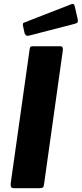

<svg xmlns="http://www.w3.org/2000/svg" viewBox="-20 -984 427 1004"><path d="M296.1 -742Q311.4 -742 308.4 -719.6L210.2 -19.6Q208.5 -6.1 203.4 -3.1Q198.4 0 184 0H53.4Q40 0 37.5 -7.1Q35 -14.3 36 -25.3L135.1 -727.3Q136.8 -736.9 139.7 -739.4Q142.7 -742 149.8 -742ZM371.2 -949.7 386.5 -882.8Q388.2 -873.8 386.1 -868.5Q384.1 -863.1 371.7 -859.7L131.5 -797.7Q121.1 -795.2 115.3 -800Q109.4 -804.7 108 -812.9L100.4 -847.9Q97.3 -862.3 104.9 -865.4L354 -962.3Q359.5 -964.7 364.3 -962.5Q369.1 -960.3 371.2 -949.7Z"/></svg>

Font: Libre Franklin Thin
Style: Italic
Weight: 100
Italic angle: -8°
Designer: Pablo Impallari, Rodrigo Fuenzalida, Nhung Nguyen
Foundry: Impallari Type
Version: Version 3.000